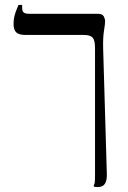

<svg xmlns="http://www.w3.org/2000/svg" viewBox="-20 -600 519 780"><path d="M377 160Q372 160 368 159.5Q364 159 361 158V153Q364 148 365 140.5Q366 133 366 108V-405Q366 -437 356 -447.5Q346 -458 321 -458H84Q57 -458 46 -468.5Q35 -479 35 -503Q35 -521 39 -536Q43 -551 48 -562.5Q53 -574 55 -580H70V-568Q70 -555 76 -549.5Q82 -544 99 -544H377Q396 -544 401.5 -533.5Q407 -523 407 -514Q407 -503 402.5 -475.5Q398 -448 399 -405L414 106Q415 132 406.5 146Q398 160 377 160Z"/></svg>

Font: Frank Ruhl Libre Light
Style: Regular
Weight: 300
Designer: Yanek Iontef
Foundry: Fontef
Version: Version 6.003;gftools[0.9.30]